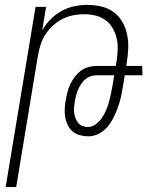

<svg xmlns="http://www.w3.org/2000/svg" viewBox="-20 -548 640 783"><path d="M3 215 125 -520H168L152 -424Q166 -449 186.5 -469.5Q207 -490 231.5 -503.5Q256 -517 283 -522.5Q310 -528 337 -528Q366 -528 393.5 -521.5Q421 -515 443 -499Q465 -483 478.5 -459.5Q492 -436 498 -408.5Q504 -381 503 -352Q502 -323 497 -294L495 -279H560L561 -241H489L480 -189Q477 -168 472 -147.5Q467 -127 459.5 -106.5Q452 -86 442 -66.5Q432 -47 417.5 -30Q403 -13 382.5 -2.5Q362 8 341 8Q323 8 306.5 3.5Q290 -1 277 -11.5Q264 -22 256.5 -37.5Q249 -53 246 -70Q243 -87 244 -104.5Q245 -122 248 -140Q251 -156 255 -172.5Q259 -189 266.5 -204.5Q274 -220 284.5 -234Q295 -248 308.5 -258.5Q322 -269 339 -274Q356 -279 372 -279H452L456 -301Q459 -324 460 -347.5Q461 -371 455.5 -393Q450 -415 439 -434Q428 -453 410 -466Q392 -479 370 -484.5Q348 -490 324 -490Q302 -490 280 -486Q258 -482 236.5 -471.5Q215 -461 197 -444.5Q179 -428 166 -408.5Q153 -389 146 -367Q139 -345 135 -323L46 215ZM339 -30Q355 -30 369.5 -40.5Q384 -51 394 -65Q404 -79 411 -94.5Q418 -110 422.5 -125.5Q427 -141 430.5 -157Q434 -173 437 -189L446 -241H372Q360 -241 348 -236.5Q336 -232 326.5 -223.5Q317 -215 310 -204Q303 -193 298 -181.5Q293 -170 290 -158Q287 -146 285 -134Q283 -123 282 -111Q281 -99 282.5 -87.5Q284 -76 288 -65.5Q292 -55 299 -46.5Q306 -38 317 -34Q328 -30 339 -30Z"/></svg>

Font: Iosevka Extralight Extended
Style: Italic
Weight: 200
Width: 7
Italic angle: -9°
Monospace: yes
Designer: Belleve Invis
Foundry: Belleve Invis
Version: Version 32.5.0; ttfautohint (v1.8.4)